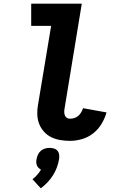

<svg xmlns="http://www.w3.org/2000/svg" viewBox="-20 -755 640 1040"><path d="M359 8Q332 8 306 3.5Q280 -1 257.5 -12Q235 -23 218 -42Q201 -61 192 -84.5Q183 -108 182 -135Q181 -162 186 -188L257 -615H149V-735H423L330 -169Q328 -159 328 -149.5Q328 -140 331 -131Q334 -122 341.5 -117Q349 -112 359 -112Q371 -112 382.5 -115.5Q394 -119 404 -127.5Q414 -136 420 -147Q426 -158 430 -169L557 -146Q548 -114 530 -84Q512 -54 484.5 -32.5Q457 -11 424 -1.5Q391 8 359 8ZM201 265 156 216Q170 205 181.5 192Q193 179 202 164Q195 160 189 154.5Q183 149 180 141Q177 133 176.5 124.5Q176 116 178 107Q180 95 185.5 83Q191 71 201 62Q211 53 224 49.5Q237 46 249 46Q261 46 272.5 49.5Q284 53 291.5 62Q299 71 300.5 83Q302 95 300 107Q296 130 288 152Q280 174 267 194.5Q254 215 237 233Q220 251 201 265Z"/></svg>

Font: Iosevka Curly Heavy Extended
Style: Italic
Weight: 900
Width: 7
Italic angle: -9°
Monospace: yes
Designer: Belleve Invis
Foundry: Belleve Invis
Version: Version 11.1.0; ttfautohint (v1.8.3)